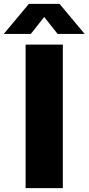

<svg xmlns="http://www.w3.org/2000/svg" viewBox="-72 -970 457 990"><path d="M60 0V-740H252V0ZM-52.5 -795 77 -950H235L364.5 -795H225L156 -882.5L87 -795Z"/></svg>

Font: Encode Sans XBd
Style: Regular
Weight: 800
Designer: Multiple Designers
Foundry: Impallari Type
Version: Version 3.002; ttfautohint (v1.8.3) -l 8 -r 50 -G 200 -x 14 